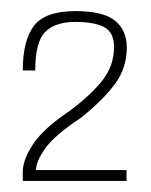

<svg xmlns="http://www.w3.org/2000/svg" viewBox="-20 -701 272 346"><path d="M21 -375V-391Q21 -413.5 40.2 -442Q59.5 -470.5 106 -501.5Q146.5 -532 166 -558Q185.5 -584 185.5 -616Q185.5 -643 167.5 -652.2Q149.5 -661.5 116 -661.5Q79 -661.5 61.2 -643.2Q43.5 -625 43.5 -574H21Q21 -628 41.2 -654.5Q61.5 -681 116 -681Q166 -681 187.2 -663.8Q208.5 -646.5 208.5 -615.5Q208.5 -578 186.5 -548.8Q164.5 -519.5 125.5 -488.5Q78.5 -457.5 61.8 -434Q45 -410.5 45 -394.5H208V-375Z"/></svg>

Font: Anybody ExtraLight
Style: Regular
Weight: 200
Designer: Tyler Finck
Foundry: Etcetera Type Company
Version: Version 1.010; ttfautohint (v1.8.3) -l 8 -r 50 -G 200 -x 14 